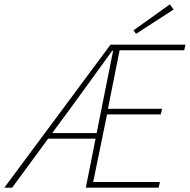

<svg xmlns="http://www.w3.org/2000/svg" viewBox="-52 -866 876 886"><path d="M292 -392 466 -632H470L394 -252H189ZM-32 0H4L170 -226H389L344 0H680L686 -26H378L442 -338H690L696 -364H446L500 -634H798L804 -660H458ZM576 -710 749 -822 732 -846 564 -726Z"/></svg>

Font: Source Sans Pro ExtraLight
Style: Italic
Weight: 200
Italic angle: -11°
Designer: Paul D. Hunt
Foundry: Adobe Systems Incorporated
Version: Version 3.006;hotconv 1.0.111;makeotfexe 2.5.65597